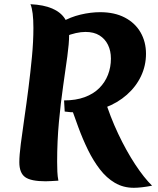

<svg xmlns="http://www.w3.org/2000/svg" viewBox="-20 -846 754 914"><path d="M478 -376Q504 -291 542.5 -209.5Q581 -128 623.5 -63.5Q666 1 704 38Q678 43 656 45.5Q634 48 617 48Q567 48 527 24.5Q487 1 455.5 -40Q424 -81 399 -132Q374 -183 353 -240Q332 -297 313 -351ZM274 -741Q315 -765 363.5 -776.5Q412 -788 457 -788Q525 -788 574 -762.5Q623 -737 649 -692Q675 -647 675 -590Q675 -534 651.5 -484Q628 -434 584 -395Q540 -356 480 -333.5Q420 -311 347 -311Q331 -311 316 -312Q301 -313 288 -315L285 -368Q341 -368 383 -383.5Q425 -399 452.5 -426.5Q480 -454 494 -490Q508 -526 508 -567Q508 -604 494 -632.5Q480 -661 453.5 -677.5Q427 -694 387 -694Q366 -694 341 -688.5Q316 -683 290 -672ZM72 -74Q72 -106 79 -161Q86 -216 96 -284Q106 -352 115.5 -427Q125 -502 132 -575Q139 -648 139 -713Q139 -793 125 -826Q188 -823 228.5 -805.5Q269 -788 289 -757Q309 -726 309 -678Q309 -640 300.5 -577.5Q292 -515 280.5 -436Q269 -357 260.5 -265.5Q252 -174 252 -76Q252 -51 253 -28.5Q254 -6 258 14Q239 15 224 16Q209 17 197 17Q127 17 99.5 -3Q72 -23 72 -74Z"/></svg>

Font: Merienda ExtraBold
Style: Regular
Weight: 800
Designer: Eduardo Rodriguez Tunni
Foundry: Eduardo Rodriguez Tunni
Version: Version 2.001